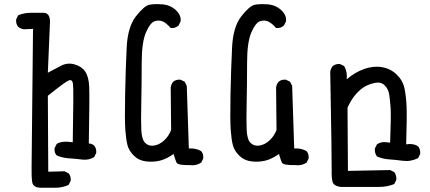

<svg xmlns="http://www.w3.org/2000/svg" viewBox="-20 -760 2040 911"><path d="M173.8 130.9Q136.7 129.9 132.8 104Q128.9 78.1 129.9 30.3Q130.9 -17.6 136.7 -623L93.8 -621.1Q78.1 -623 66.4 -632.8Q54.7 -646.5 56.6 -668L66.4 -687.5Q93.8 -699.2 125 -699.2Q156.2 -699.2 187.5 -699.2Q220.7 -698.2 216.8 -646.5L207 -415Q240.2 -432.6 270 -448.2Q299.8 -463.9 333.5 -454.6Q367.2 -445.3 384.3 -420.4Q401.4 -395.5 403.3 -347.2Q405.3 -298.8 401.4 -79.1Q415 -79.1 426.8 -69.3Q438.5 -55.7 436.5 -34.2L426.8 -14.6Q401.4 1 370.1 -2.9Q338.9 -6.8 307.6 -8.8Q276.4 -10.7 249 -22.5Q236.3 -36.1 239.3 -57.6L249 -77.1Q272.5 -92.8 325.2 -85Q330.1 -341.8 326.2 -363.3Q322.3 -384.8 306.2 -378.4Q290 -372.1 207 -305.7L209 54.7L286.1 52.7L305.7 62.5Q317.4 76.2 315.4 97.7L305.7 117.2Q276.4 130.9 241.7 130.9Q207 130.9 173.8 130.9Z M879.9 23.4Q823.2 24.4 817.4 11.2Q811.5 -2 803.7 -29.3Q770.5 -5.9 739.7 2Q709 9.8 673.8 5.9Q638.7 2 615.2 -21.5Q591.8 -44.9 585 -70.8Q578.1 -96.7 574.7 -143.1Q571.3 -189.5 573.7 -313Q576.2 -436.5 581.1 -534.7Q585.9 -632.8 625 -682.6Q664.1 -732.4 688.5 -737.3Q712.9 -742.2 750.5 -739.3Q788.1 -736.3 814.5 -711.9Q840.8 -687.5 836.9 -658.2L827.1 -638.7Q811.5 -625 790 -627Q770.5 -649.4 753.4 -657.7Q736.3 -666 714.8 -659.7Q693.4 -653.3 672.9 -606.9Q652.3 -560.5 652.3 -459.5Q652.3 -358.4 650.4 -273.9Q648.4 -189.5 650.4 -144Q652.3 -98.6 668.9 -82Q685.5 -65.4 710.9 -69.3Q736.3 -73.2 758.8 -93.8Q781.2 -114.3 792 -143.6L790 -344.7Q792 -360.4 801.8 -372.1Q815.4 -383.8 836.9 -381.8L856.4 -372.1L866.2 -352.5L876 -55.7Q909.2 -57.6 934.6 -43Q946.3 -29.3 944.3 -7.8L934.6 11.7Q911.1 27.3 879.9 23.4Z M1379.9 23.4Q1323.2 24.4 1317.4 11.2Q1311.5 -2 1303.7 -29.3Q1270.5 -5.9 1239.7 2Q1209 9.8 1173.8 5.9Q1138.7 2 1115.2 -21.5Q1091.8 -44.9 1085 -70.8Q1078.1 -96.7 1074.7 -143.1Q1071.3 -189.5 1073.7 -313Q1076.2 -436.5 1081.1 -534.7Q1085.9 -632.8 1125 -682.6Q1164.1 -732.4 1188.5 -737.3Q1212.9 -742.2 1250.5 -739.3Q1288.1 -736.3 1314.5 -711.9Q1340.8 -687.5 1336.9 -658.2L1327.1 -638.7Q1311.5 -625 1290 -627Q1270.5 -649.4 1253.4 -657.7Q1236.3 -666 1214.8 -659.7Q1193.4 -653.3 1172.9 -606.9Q1152.3 -560.5 1152.3 -459.5Q1152.3 -358.4 1150.4 -273.9Q1148.4 -189.5 1150.4 -144Q1152.3 -98.6 1168.9 -82Q1185.5 -65.4 1210.9 -69.3Q1236.3 -73.2 1258.8 -93.8Q1281.2 -114.3 1292 -143.6L1290 -344.7Q1292 -360.4 1301.8 -372.1Q1315.4 -383.8 1336.9 -381.8L1356.4 -372.1L1366.2 -352.5L1376 -55.7Q1409.2 -57.6 1434.6 -43Q1446.3 -29.3 1444.3 -7.8L1434.6 11.7Q1411.1 27.3 1379.9 23.4Z M1595.7 127Q1563.5 122.1 1558.1 103Q1552.7 84 1553.7 46.9Q1554.7 9.8 1546.9 -418.9Q1548.8 -434.6 1558.6 -446.3Q1572.3 -458 1593.8 -456.1L1613.3 -446.3Q1628.9 -418.9 1625 -383.8Q1664.1 -417 1707.5 -432.6Q1751 -448.2 1792 -441.4Q1833 -434.6 1862.3 -406.2Q1891.6 -377.9 1899.4 -339.8Q1907.2 -301.8 1909.2 -253.4Q1911.1 -205.1 1907.2 -75.2Q1940.4 -81.1 1963.9 -65.4Q1975.6 -51.8 1973.6 -29.3L1963.9 -9.8Q1928.7 7.8 1891.6 2.9Q1854.5 -2 1825.2 -3.9Q1795.9 -5.9 1768.6 -17.6Q1756.8 -33.2 1758.8 -55.7L1768.6 -75.2Q1788.1 -88.9 1815.4 -85L1831.1 -83Q1835.9 -208 1833.5 -245.1Q1831.1 -282.2 1827.1 -309.6Q1823.2 -336.9 1805.7 -354.5Q1788.1 -372.1 1761.7 -367.2Q1735.4 -362.3 1713.4 -350.6Q1691.4 -338.9 1668.9 -313.5Q1646.5 -288.1 1628.9 -249L1630.9 50.8L1831.1 46.9L1850.6 56.6Q1862.3 72.3 1860.4 93.8L1850.6 113.3Q1817.4 127 1776.4 127Q1735.4 127 1595.7 127Z"/></svg>

Font: JasonHandwriting2
Style: Regular
Weight: 400
Version: Version 1.05.10